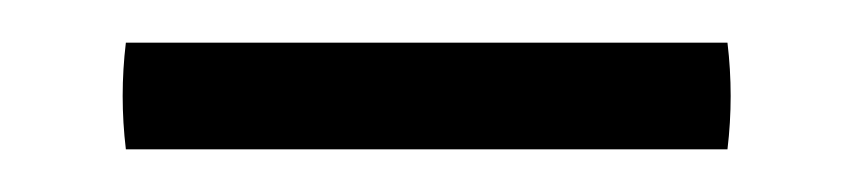

<svg xmlns="http://www.w3.org/2000/svg" viewBox="-20 -681 400 90"><path d="M39 -661H321Q324 -636 321 -611H39Q36 -636 39 -661Z"/></svg>

Font: Tiro Bangla
Style: Regular
Weight: 400
Designer: Bangla: John Hudson & Fiona Ross. Latin: John Hudson.
Foundry: Tiro Typeworks Ltd.
Version: Version 1.60